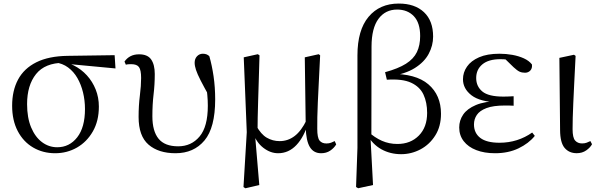

<svg xmlns="http://www.w3.org/2000/svg" viewBox="-20 -825 3283 1052"><path d="M282 14.6Q215.2 14.6 161.5 -16.8Q107.8 -48.2 77.1 -106.9Q46.5 -165.5 46.5 -245.6Q46.5 -328.5 79 -389.2Q111.6 -450 179.2 -483.8Q246.9 -517.6 350.8 -519L608.1 -522.7L612.8 -450L346.1 -475.1L329.2 -481Q226.5 -480.5 177.4 -419.1Q128.4 -357.7 128.4 -254.5Q128.4 -179.9 150.6 -126.9Q172.9 -73.9 210.2 -46.1Q247.6 -18.2 293.4 -18.2Q360.4 -18.2 403 -72.6Q445.6 -127 445.6 -227.7Q445.6 -274.5 435 -318.2Q424.4 -361.8 404.1 -397.3Q383.7 -432.7 353 -455.4Q322.4 -478.1 281.6 -483L295 -492Q342.9 -487.6 384.2 -466.6Q425.5 -445.6 456.2 -411.9Q486.9 -378.2 504.3 -334.6Q521.7 -291.1 521.7 -240.9Q521.7 -162.3 488.7 -104.9Q455.8 -47.5 401.5 -16.4Q347.2 14.6 282 14.6Z M941.7 14.6Q848.7 14.6 794 -32.4Q739.4 -79.5 739.4 -184.1Q739.4 -246.2 746.3 -300.9Q753.2 -355.5 753.2 -397.8Q753.2 -441.2 741.6 -457.3Q730 -473.4 698.6 -473.4Q690.8 -473.4 683.2 -472.9Q675.6 -472.4 669.6 -470.4L662.1 -487.6Q675.2 -506.6 695 -517Q714.8 -527.4 742.2 -527.4Q788.9 -527.4 808.4 -498.9Q828 -470.5 828 -419.5Q828 -361.4 821.4 -307.2Q814.9 -252.9 814.9 -187.9Q814.9 -106.5 848.8 -64.9Q882.8 -23.3 956.2 -23.3Q1028.4 -23.3 1073.5 -77.1Q1118.7 -130.8 1118.7 -245.9Q1118.7 -274.7 1115.9 -304.8Q1113.1 -334.9 1107.9 -369.8L1124.1 -367.5L1128.3 -293.8Q1097.2 -349.2 1079.2 -384.4Q1061.2 -419.7 1053.8 -442.1Q1046.5 -464.5 1046.5 -481.2Q1046.5 -503 1059.5 -516.8Q1072.6 -530.6 1091.6 -530.6Q1103.2 -530.6 1112.1 -527Q1120.9 -523.4 1127 -516.9Q1141.4 -467.3 1150.2 -407Q1159 -346.7 1159 -280.1Q1159 -125.4 1100.4 -55.4Q1041.8 14.6 941.7 14.6Z M1314.1 199.8 1332.1 -100.8 1315.5 -510.9 1392.5 -528 1401.9 -521.8Q1399.7 -440.4 1397.7 -378.9Q1395.7 -317.5 1394.3 -269.3Q1392.9 -221.2 1392 -181.2Q1391.1 -141.2 1391.1 -101.7L1377.7 -82.8L1400.7 188.8L1324.5 206.6ZM1739.5 14.6Q1698.5 14.6 1677.8 -19.3Q1657.1 -53.3 1655.2 -125.3V-128.5L1650 -510.9L1726.3 -528L1734.1 -521.8Q1729.7 -435.6 1726.7 -372.5Q1723.7 -309.5 1721.4 -263.6Q1719.1 -217.8 1718.7 -183.5Q1718.3 -149.2 1718.3 -119.2Q1718.3 -70.5 1731 -54.7Q1743.7 -38.9 1768.7 -38.9Q1783.1 -38.9 1793.8 -43.1Q1804.4 -47.3 1814 -52L1822.1 -33.6Q1810.2 -13.7 1789.1 0.5Q1768 14.6 1739.5 14.6ZM1503.6 14.6Q1461.3 14.6 1422.7 -15.3Q1384.1 -45.3 1366.7 -96.8H1364.5L1383.8 -136.8Q1409.6 -89.2 1441.8 -70.5Q1474.1 -51.8 1512.3 -51.8Q1557.9 -51.8 1594.6 -79.9Q1631.3 -108 1660 -167.6L1672.6 -155.4H1670.2Q1646.3 -74.8 1603.9 -30.1Q1561.5 14.6 1503.6 14.6Z M1930.9 199.6 1938.5 -14.5V-521.3Q1938.5 -660.1 1999.4 -732.8Q2060.3 -805.5 2164.8 -805.5Q2252.8 -805.5 2303 -758.3Q2353.1 -711.2 2353.1 -624.6Q2353.1 -575.4 2329 -530.2Q2304.9 -484.9 2252.8 -452.2Q2200.7 -419.5 2117.1 -407.3V-420.3Q2257.9 -422.3 2327.1 -363Q2396.3 -303.7 2396.3 -201.5Q2396.3 -132.8 2365.1 -83.1Q2334 -33.3 2284 -6.7Q2234 19.8 2177.7 19.8Q2118.4 19.8 2069.6 -7.1Q2020.8 -34.1 1988.5 -91.6H1986.3L1995.8 -104.8Q2033.2 -70.9 2072.4 -53.6Q2111.6 -36.2 2157.5 -36.2Q2229.5 -36.2 2274.9 -82.1Q2320.3 -128 2320.3 -206.3Q2320.3 -263.9 2300.4 -306.7Q2280.6 -349.4 2232.7 -371.7Q2184.8 -393.9 2099.6 -388.2L2089.9 -429.4Q2162 -449.1 2204.2 -475.7Q2246.3 -502.3 2264.2 -539.5Q2282.1 -576.7 2282.1 -627.5Q2282.1 -700.1 2247.4 -736.4Q2212.8 -772.6 2155.9 -772.6Q2091.3 -772.6 2053.7 -721.7Q2016.1 -670.8 2015.7 -571L2014.8 -80.1L2010 -71.5L2023.9 188.8L1942.5 206.4Z M2692.3 14.6Q2634 14.6 2589.7 -2.5Q2545.3 -19.6 2520.7 -51.5Q2496.1 -83.4 2496.1 -126.7Q2496.1 -165.3 2517.9 -197.3Q2539.7 -229.3 2587.5 -249.5Q2635.3 -269.8 2712.7 -271.6V-263.4Q2609.9 -266.8 2563.3 -302.9Q2516.7 -339 2516.7 -390.7Q2516.7 -428.3 2538.7 -460Q2560.6 -491.8 2605.1 -511.2Q2649.6 -530.6 2716.8 -530.6Q2752.9 -530.6 2787.4 -524.4Q2822 -518.1 2850.3 -505.3Q2878.6 -492.4 2894.6 -471.9Q2897.2 -450.8 2885.8 -438.7Q2874.5 -426.5 2856.6 -426.5Q2839.7 -426.5 2826.7 -432.4Q2813.7 -438.4 2793.9 -456.8L2736.6 -512.6L2792.7 -511.5L2802 -491.9Q2776.4 -496.3 2758.7 -498.5Q2741.1 -500.7 2721.7 -500.7Q2657 -500.7 2623 -472.4Q2589.1 -444.1 2589.1 -397.6Q2589.1 -351.6 2623 -323.6Q2656.8 -295.7 2738.2 -295.7Q2750.3 -295.7 2763.2 -296.2Q2776.1 -296.7 2794.3 -297.7V-245.7Q2774.9 -246.9 2765.4 -246.9Q2756 -246.9 2747.6 -246.9Q2682.1 -246.9 2645.1 -232.6Q2608.1 -218.4 2592.6 -195.2Q2577 -172 2577 -143.3Q2577 -95.8 2611.7 -69.3Q2646.4 -42.9 2716.6 -42.9Q2767.3 -42.9 2812.3 -57.2Q2857.3 -71.5 2895.9 -98.8L2910.3 -80.5Q2876.8 -38.9 2820.8 -12.1Q2764.9 14.6 2692.3 14.6Z M3139.8 14.4Q3098.3 14.4 3073.7 -14.5Q3049.2 -43.4 3048.8 -111.9L3044.9 -507.9L3125 -525L3133.8 -518.8Q3129.3 -430.3 3126.2 -367.2Q3123.1 -304.2 3121.1 -259Q3119.1 -213.9 3118.2 -180.2Q3117.3 -146.5 3117.3 -117.6Q3117.3 -70.5 3131.4 -54.8Q3145.4 -39.1 3169 -39.1Q3183.8 -39.1 3194.5 -43.2Q3205.3 -47.3 3214.9 -52L3223.8 -34.8Q3214.5 -16.9 3192.5 -1.3Q3170.5 14.4 3139.8 14.4Z"/></svg>

Font: Noto Serif HK ExtraLight
Style: Regular
Weight: 200
Designer: Ryoko NISHIZUKA 西塚涼子 (kana & ideographs); Frank Grießhammer (Latin, Greek & Cyrillic); Wenlong ZHANG 张文龙 (bopomofo); San
Foundry: Adobe
Version: Version 2.002-H1;hotconv 1.1.0;makeotfexe 2.6.0